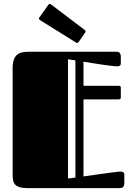

<svg xmlns="http://www.w3.org/2000/svg" viewBox="-20 -967 679 987"><path d="M409.2 -456.1V-60.1Q456.5 -66.9 496.1 -72.3Q512.7 -74.7 529.5 -76.9Q546.4 -79.1 560.5 -81.1Q574.7 -83 585 -84Q595.2 -85 599.1 -85Q607.4 -85 613.3 -81.8Q619.1 -78.6 619.1 -68.8V-23.9Q619.1 -15.1 614.7 -7.6Q610.4 0 593.8 0H119.1Q96.2 0 81.8 -4.4Q67.4 -8.8 59.1 -17.1Q50.8 -25.4 47.9 -38.1Q44.9 -50.8 44.9 -67.9V-616.2Q44.9 -644 51.3 -660.9Q57.6 -677.7 69.3 -686.8Q81.1 -695.8 97.4 -698.5Q113.8 -701.2 133.8 -701.2H575.2Q591.8 -701.2 596.4 -693.6Q601.1 -686 601.1 -676.8V-642.1Q601.1 -632.3 595.9 -629.2Q590.8 -626 582.5 -626Q577.6 -626 567.6 -627Q557.6 -627.9 544.4 -629.6Q531.2 -631.3 516.1 -633.3Q501 -635.3 485.8 -637.7Q450.7 -643.1 409.2 -649.9V-525.9H590.8Q601.1 -525.9 601.1 -515.6V-466.8Q601.1 -456.1 590.8 -456.1ZM367.7 -656.7 329.6 -662.1V-49.3L367.7 -54.2ZM184.6 -864.3Q180.2 -867.2 180.2 -871.6Q180.2 -875 183.6 -878.9L228.5 -942.4Q231.9 -946.8 235.8 -946.8Q238.8 -946.8 242.7 -943.8L415.5 -813Q419.9 -809.1 419.9 -805.7Q419.9 -802.2 417 -798.8L384.3 -751Q381.3 -746.1 376 -746.1Q374.5 -746.1 373 -747.1Q371.6 -748 369.6 -749Z"/></svg>

Font: Fascinate Inline
Style: Regular
Weight: 900
Designer: Astigmatic (AOETI)
Foundry: Astigmatic (AOETI)
Version: Version 1.000